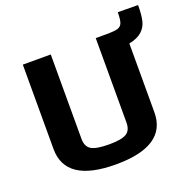

<svg xmlns="http://www.w3.org/2000/svg" viewBox="-131 -867 1005 1007"><g transform="rotate(-20 371.5 -363.5)"><path d="M631 -562V-178Q631 10 349 10Q68 10 68 -178V-649H224V-178Q224 -134 252.5 -117.5Q281 -101 351 -101Q420 -101 447.5 -117.5Q475 -134 475 -178V-649H534Q579 -649 597.5 -654.5Q616 -660 623 -677.5Q630 -695 630 -737L743 -736Q743 -683 735.5 -650Q728 -617 703.5 -594.5Q679 -572 631 -562Z"/></g></svg>

Font: Play
Style: Bold
Weight: 700
Designer: Jonas Hecksher (Cyrillic expansion: Cyreal)
Foundry: Jonas Hecksher, Playtype, e-types AS
Version: Version 2.101; ttfautohint (v1.5.65-e2d9)